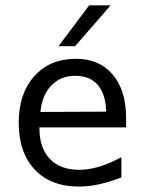

<svg xmlns="http://www.w3.org/2000/svg" viewBox="-20 -684 540 716"><path d="M450.2 -245.1V-209H127V-207Q127 -131.8 166 -91.3Q205.1 -50.8 275.4 -50.8Q311.5 -50.8 350.1 -62.5Q388.7 -74.2 432.6 -97.7V-22.5Q390.6 -5.9 351.1 2.9Q311.5 11.7 274.4 11.7Q168.9 11.7 109.4 -51.8Q49.8 -115.2 49.8 -226.6Q49.8 -335 107.9 -399.9Q166 -464.8 263.7 -464.8Q350.6 -464.8 400.4 -405.8Q450.2 -346.7 450.2 -245.1ZM376 -267.6Q374 -333 344.7 -367.2Q315.4 -401.4 259.8 -401.4Q207 -401.4 171.9 -365.7Q136.7 -330.1 130.9 -266.6ZM312.5 -664.1H392.6L259.8 -511.7H198.2Z"/></svg>

Font: BabelStone Pseudographica
Style: Regular
Weight: 400
Designer: Andrew West
Foundry: BabelStone
Version: Version 16.0.0